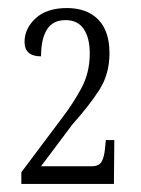

<svg xmlns="http://www.w3.org/2000/svg" viewBox="-20 -844 350 477"><path d="M33 -387V-416L132 -548Q162 -587 182.5 -625.5Q203 -664 203 -711Q203 -750 188 -772Q173 -794 143 -794Q111 -794 96.5 -770.5Q82 -747 82 -704Q41 -704 41 -740Q41 -773 68.5 -798.5Q96 -824 146 -824Q196 -824 224 -795.5Q252 -767 252 -712Q252 -660 227 -621Q202 -582 160 -535L82 -431H208Q226 -431 232.5 -442.5Q239 -454 241 -476L243 -496H264L263 -387Z"/></svg>

Font: Noto Serif Tamil ExtraCondensed Light
Style: Regular
Weight: 300
Width: 2
Designer: Indian Type Foundry, Tom Grace, and the Monotype Design Team
Foundry: Monotype Imaging Inc.
Version: Version 2.004; ttfautohint (v1.8.4.7-5d5b)